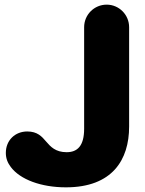

<svg xmlns="http://www.w3.org/2000/svg" viewBox="-20 -783 619 819"><path d="M261.2 16.1C459 16.1 530.8 -101.1 530.8 -243.2V-667C530.8 -720.2 487.8 -763.2 435.1 -763.2C381.8 -763.2 338.9 -720.2 338.9 -667V-233.9C338.9 -159.2 309.1 -133.8 264.2 -133.8C216.8 -133.8 195.8 -157.2 176.8 -179.2C158.2 -201.2 139.2 -222.2 96.2 -222.2C44.9 -222.2 4.9 -185.1 4.9 -130.9C4.9 -106 13.2 -87.9 25.9 -70.8C65.9 -17.1 155.8 16.1 261.2 16.1Z"/></svg>

Font: Jellee Bold
Style: Regular
Weight: 700
Designer: Alfredo Marco Pradil
Foundry: Hanken Design Co.
Version: Version 1.223;hotconv 1.0.109;makeotfexe 2.5.65596